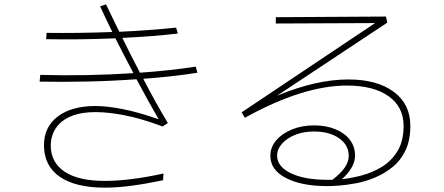

<svg xmlns="http://www.w3.org/2000/svg" viewBox="-20 -818 2040 882"><path d="M462 44Q327 44 254.5 -6Q182 -56 182 -151Q182 -235 245.5 -283Q309 -331 419 -331Q471 -331 543 -317Q615 -303 709 -270Q686 -310 660 -356.5Q634 -403 607 -454Q498 -446 383.5 -443.5Q269 -441 162 -443L165 -474Q267 -471 376.5 -473Q486 -475 593 -482Q550 -563 510 -642Q346 -635 192 -638L194 -667Q340 -665 496 -671Q465 -734 440 -789L467 -798Q495 -739 528 -672Q597 -675 663 -680Q729 -685 789 -691L797 -664Q738 -657 673.5 -652Q609 -647 542 -644Q561 -605 581.5 -564.5Q602 -524 623 -484Q693 -489 757.5 -496Q822 -503 879 -512L887 -484Q832 -475 769 -468Q706 -461 638 -456Q667 -400 696 -348Q725 -296 751 -253L727 -237Q628 -274 552 -288.5Q476 -303 420 -303Q357 -303 316.5 -288Q276 -273 253.5 -250Q231 -227 222 -200.5Q213 -174 213 -151Q213 -72 276.5 -29.5Q340 13 461 13Q518 13 586 4.5Q654 -4 731 -21L729 10Q653 26 586 35Q519 44 462 44Z M1485 37Q1366 37 1294 0Q1222 -37 1222 -102Q1222 -142 1249 -173.5Q1276 -205 1321.5 -223.5Q1367 -242 1423 -242Q1478 -242 1520.5 -224.5Q1563 -207 1587 -176Q1611 -145 1611 -103Q1611 -50 1551 5Q1591 1 1639.5 -11.5Q1688 -24 1732.5 -50.5Q1777 -77 1805.5 -123Q1834 -169 1834 -240Q1834 -327 1765 -376Q1696 -425 1574 -425Q1372 -425 1105 -277L1090 -302L1703 -712L1247 -710V-739L1753 -742L1759 -714L1252 -378Q1432 -453 1580 -453Q1712 -453 1788.5 -396.5Q1865 -340 1865 -240Q1865 -173 1842.5 -126.5Q1820 -80 1782.5 -50Q1745 -20 1701.5 -2Q1658 16 1615 24Q1572 32 1537.5 34.5Q1503 37 1485 37ZM1253 -103Q1253 -53 1315.5 -22.5Q1378 8 1485 8Q1490 8 1495.5 8Q1501 8 1507 8Q1547 -23 1564.5 -49.5Q1582 -76 1582 -102Q1582 -152 1537.5 -183Q1493 -214 1422 -214Q1375 -214 1337 -199Q1299 -184 1276 -158.5Q1253 -133 1253 -103Z"/></svg>

Font: Murecho ExtraLight
Style: Regular
Weight: 200
Designer: Neil Summerour
Foundry: Positype
Version: Version 1.010; ttfautohint (v1.8.3)